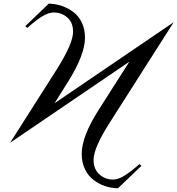

<svg xmlns="http://www.w3.org/2000/svg" viewBox="-20 -755 980 1061"><path d="M939.9 -632.3 588.4 -80.6Q497.1 62 497.1 127.9Q497.1 180.2 529.3 208.7Q561.5 237.3 604 237.3Q631.3 237.3 664.3 217.8Q697.3 198.2 751 151.4L761.2 161.6Q726.1 195.3 631.8 285.6Q593.3 284.7 558.3 272.5Q523.4 260.3 494.6 237.5Q465.8 214.8 448.7 178.2Q431.6 141.6 431.6 95.2Q431.6 -1 524.4 -146.5L694.8 -414.1L36.1 33.7L293 -370.6Q383.8 -513.7 383.8 -579.1Q383.8 -630.9 352.1 -658.4Q320.3 -686 276.9 -686Q249.5 -686 216.3 -666.5Q183.1 -647 130.4 -600.6L120.1 -610.8Q155.3 -644.5 249.5 -734.9Q287.6 -733.9 322.5 -721.9Q357.4 -710 386.5 -687.7Q415.5 -665.5 432.6 -629.2Q449.7 -592.8 449.7 -546.9Q449.7 -453.1 356.9 -304.7L281.7 -184.6Z"/></svg>

Font: Flanker
Style: Italic
Weight: 400
Italic angle: -12°
Designer: Flanker
Version: Version 2.027